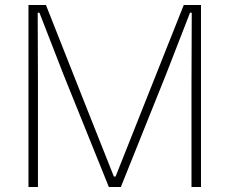

<svg xmlns="http://www.w3.org/2000/svg" viewBox="-20 -749 919 769"><path d="M94 -729H164L332 -304L436 -42H443L547 -304L716 -729H785V0H747V-420L748 -698H741L645 -451L464 0H416L234 -451L138 -698H131L132 -420V0H94Z"/></svg>

Font: Mona Sans VF XLt
Style: Regular
Weight: 200
Designer: Deni Anggara
Foundry: GitHub
Version: Version 2.000;Glyphs 3.2.3 (3260)